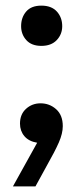

<svg xmlns="http://www.w3.org/2000/svg" viewBox="-20 -502 296 682"><path d="M112 5Q82 0 66.5 -18.5Q51 -37 51 -63Q51 -96 72.5 -115.5Q94 -135 124 -135Q156 -135 179.5 -114Q203 -93 203 -54Q203 -28 189 4Q175 36 146 87L106 160H26ZM127 -339Q92 -339 73.5 -359.5Q55 -380 55 -409Q55 -440 73 -461Q91 -482 127 -482Q163 -482 182 -461Q201 -440 201 -409Q201 -380 181.5 -359.5Q162 -339 127 -339Z"/></svg>

Font: Tilda Sans Bold
Style: Regular
Weight: 700
Designer: ParaType Ltd
Foundry: ParaType Ltd
Version: Version 1.009